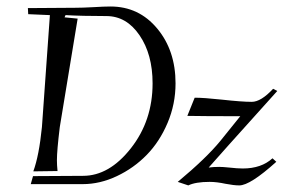

<svg xmlns="http://www.w3.org/2000/svg" viewBox="-20 -558 879 588"><path d="M524.4 -1Q612.3 -74.2 655.3 -127L715.8 -202.1Q605.5 -202.1 553.7 -203.1L576.2 -258.8Q604.5 -258.8 659.2 -252.9Q720.7 -246.1 751 -246.1Q779.3 -246.1 816.4 -286.1L829.1 -279.3L681.6 -115.2Q636.7 -64.5 619.1 -44.9Q632.8 -46.9 651.4 -46.9Q662.1 -46.9 681.6 -44.9Q707 -42 723.6 -42Q780.3 -42 814.5 -73.2L826.2 -62.5Q746.1 9.8 712.9 9.8Q696.3 9.8 670.9 4.9Q643.6 -1 622.1 -1Q579.1 -1 556.6 9.8ZM65.4 -533.2 210 -534.2Q232.4 -534.2 266.6 -536.1Q298.8 -538.1 318.4 -538.1Q405.3 -538.1 461.4 -470.7Q517.6 -403.3 517.6 -302.7Q517.6 -239.3 493.2 -181.6Q468.8 -124 429.2 -83.5Q389.6 -43 337.9 -18.6Q286.1 5.9 233.4 5.9H74.2L81.1 -18.6L234.4 -19.5Q314.5 -19.5 380.9 -104Q447.3 -188.5 447.3 -302.7Q447.3 -391.6 407.2 -450.2Q367.2 -508.8 305.7 -508.8Q231.4 -508.8 180.7 -511.7L177.7 -504.9L217.8 -501L163.1 -168.9Q154.3 -96.7 154.3 -67.4Q154.3 -52.7 156.2 -34.2L82 -33.2Q99.6 -81.1 108.4 -168.9L132.8 -511.7L66.4 -514.6Z"/></svg>

Font: Kleymisska
Style: Regular
Weight: 500
Italic angle: -8°
Designer: gluk
Foundry: gluk
Version: Version 0.298